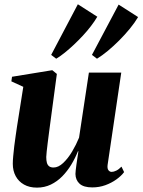

<svg xmlns="http://www.w3.org/2000/svg" viewBox="-20 -846 652 878"><path d="M149 12Q114.5 12 89.8 -2Q65 -16 51.8 -40.5Q38.5 -65 38.5 -97Q38.5 -112 40.5 -133Q42.5 -154 45.2 -177.8Q48 -201.5 51.5 -224.2Q55 -247 57.5 -265.5L86.5 -449L32 -474L35 -495L219 -525L240 -508L210 -284Q207.5 -264 204.2 -240Q201 -216 198.2 -193.2Q195.5 -170.5 193.5 -153Q191.5 -135.5 191.5 -128Q191.5 -112 194.5 -101.5Q197.5 -91 204.8 -85.5Q212 -80 225 -80Q247 -80 269 -100.8Q291 -121.5 309.8 -153Q328.5 -184.5 341.5 -216.5L386.5 -514H534.5L472 -91.5Q470 -75 476 -67.5Q482 -60 490.5 -60Q500 -60 511.8 -65.8Q523.5 -71.5 535.5 -84L547.5 -59Q534.5 -41.5 512.2 -25.5Q490 -9.5 461.8 0.8Q433.5 11 402 11Q362.5 11 344 -5.8Q325.5 -22.5 325 -50.5Q325 -55.5 326.2 -67Q327.5 -78.5 329.5 -93.2Q331.5 -108 334 -124Q336.5 -140 338.5 -154L336.5 -154.5Q324 -123 306 -93.2Q288 -63.5 264.8 -39.8Q241.5 -16 212.5 -2Q183.5 12 149 12ZM237 -577.5 214 -595 336 -826.5 425 -769.5Q413 -749 396 -726.8Q379 -704.5 359 -683Q339 -661.5 317.8 -641.5Q296.5 -621.5 276 -605Q255.5 -588.5 237 -577.5ZM423.5 -577.5 400.5 -595 522.5 -825 611.5 -768Q596.5 -742.5 573.8 -714.8Q551 -687 525 -661Q499 -635 472.8 -613.2Q446.5 -591.5 423.5 -577.5Z"/></svg>

Font: Merriweather 120pt ExtraBold
Style: Italic
Weight: 800
Italic angle: -7.8°
Version: Version 2.101